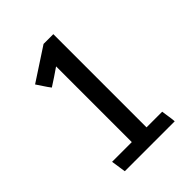

<svg xmlns="http://www.w3.org/2000/svg" viewBox="-170 -651 737 737"><g transform="rotate(-45 198.0 -283.0)"><path d="M343 0H72L63 -60H170V-471Q153 -459 135.5 -447.5Q118 -436 101 -425Q91 -438 82 -452Q73 -466 64 -479L197 -566H250V-60H335Q337 -44 339.5 -29.5Q342 -15 343 0Z"/></g></svg>

Font: Palanquin
Style: Regular
Weight: 400
Designer: Pria Ravichandran
Version: Version 1.0.4